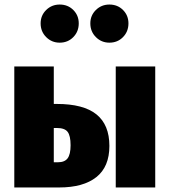

<svg xmlns="http://www.w3.org/2000/svg" viewBox="-20 -826 747 846"><path d="M462 -183Q462 -91 404.5 -45.5Q347 0 241 0H43V-533H217V-368H230Q348 -368 405 -322Q462 -276 462 -183ZM490 -533H664V0H490ZM291 -186Q291 -228 278 -245Q265 -262 231 -262H217V-111H235Q265 -111 278 -128.5Q291 -146 291 -186ZM327 -723Q327 -687 303 -662.5Q279 -638 243 -638Q208 -638 183.5 -662.5Q159 -687 159 -723Q159 -758 183.5 -782Q208 -806 243 -806Q279 -806 303 -782Q327 -758 327 -723ZM546 -723Q546 -687 522 -662.5Q498 -638 462 -638Q427 -638 402.5 -662.5Q378 -687 378 -723Q378 -758 402.5 -782Q427 -806 462 -806Q498 -806 522 -782Q546 -758 546 -723Z"/></svg>

Font: Fira Sans Condensed ExtraBold
Style: Regular
Weight: 800
Width: 3
Designer: Carrois Corporate & Edenspiekermann AG
Foundry: Carrois Corporate GbR & Edenspiekermann AG
Version: Version 4.203